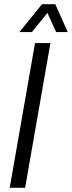

<svg xmlns="http://www.w3.org/2000/svg" viewBox="-20 -890 341 910"><path d="M26 0 146 -686H219L99 0ZM72 -738 179 -870H242L301 -738H246L193 -855H226L131 -738Z"/></svg>

Font: Archivo Condensed Light
Style: Italic
Weight: 300
Width: 3
Italic angle: -10°
Designer: Hector Gatti
Foundry: Omnibus-Type
Version: Version 2.001